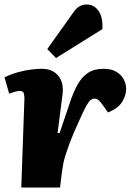

<svg xmlns="http://www.w3.org/2000/svg" viewBox="-24 -837 605 857"><path d="M85 -397Q85 -409 82.5 -420Q80 -431 64 -431Q54 -431 42.5 -427.5Q31 -424 17 -419L-4 -492Q28 -507 59.5 -515.5Q91 -524 118 -527Q145 -530 163 -530Q210 -530 236 -499Q262 -468 255 -415L233 -243H242L287 -376Q303 -425 322 -459Q341 -493 368.5 -511.5Q396 -530 438 -530Q473 -530 495.5 -516.5Q518 -503 528.5 -482.5Q539 -462 539 -440Q539 -411 521 -382Q503 -353 458 -335L437 -365Q425 -382 416.5 -389.5Q408 -397 396 -397Q389 -397 381.5 -391.5Q374 -386 364.5 -370Q355 -354 341.5 -325Q328 -296 307 -248Q292 -212 282.5 -186Q273 -160 267 -140.5Q261 -121 258 -103.5Q255 -86 252 -66L244 0H71ZM303 -781Q314 -798 329 -807.5Q344 -817 363 -817Q396 -817 416 -788Q436 -759 433 -707L226 -578L187 -618Z"/></svg>

Font: Literata 18pt ExtraBold
Style: Italic
Weight: 800
Italic angle: -2°
Designer: Latin by Veronika Burian and Jose Scaglione. Greek by Irene Vlachou. Cyrillic by Vera Evstafieva
Foundry: TypeTogether
Version: Version 3.103;gftools[0.9.29]